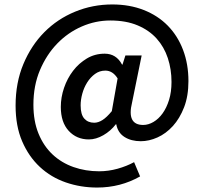

<svg xmlns="http://www.w3.org/2000/svg" viewBox="-20 -678 915 862"><path d="M416 164Q342 164 275.5 141Q209 118 159 71.5Q109 25 79.5 -43.5Q50 -112 50 -204Q50 -307 85 -390.5Q120 -474 179 -533.5Q238 -593 317 -625.5Q396 -658 484 -658Q562 -658 625.5 -633Q689 -608 733.5 -562.5Q778 -517 802 -453.5Q826 -390 826 -314Q826 -247 806.5 -196.5Q787 -146 756 -112Q725 -78 687 -61Q649 -44 612 -44Q569 -44 539 -63Q509 -82 502 -120H500Q477 -90 444 -71Q411 -52 379 -52Q324 -52 288.5 -90.5Q253 -129 253 -198Q253 -241 267.5 -283.5Q282 -326 308 -360Q334 -394 370 -415.5Q406 -437 450 -437Q502 -437 528 -388H530L543 -429H616L573 -218Q548 -117 623 -117Q646 -117 669 -130.5Q692 -144 710 -169Q728 -194 739 -229.5Q750 -265 750 -310Q750 -367 733.5 -417Q717 -467 683.5 -504.5Q650 -542 598 -564Q546 -586 475 -586Q409 -586 347 -559Q285 -532 237 -482.5Q189 -433 159.5 -363.5Q130 -294 130 -208Q130 -134 153 -78Q176 -22 216 15.5Q256 53 310 72Q364 91 425 91Q467 91 508 79.5Q549 68 582 50L609 114Q521 164 416 164ZM403 -127Q421 -127 440 -139Q459 -151 482 -179L508 -326Q486 -361 453 -361Q427 -361 406.5 -346Q386 -331 371.5 -308Q357 -285 349.5 -257.5Q342 -230 342 -205Q342 -164 358.5 -145.5Q375 -127 403 -127Z"/></svg>

Font: TypoPRO Source Sans Pro
Style: Regular
Weight: 600
Designer: Paul D. Hunt
Foundry: Adobe Systems Incorporated
Version: Version 2.020;PS 2.000;hotconv 1.0.86;makeotf.lib2.5.63406